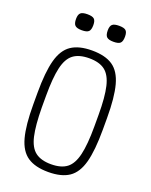

<svg xmlns="http://www.w3.org/2000/svg" viewBox="-185 -1119 969 1230"><g transform="rotate(20 300.0 -504.0)"><path d="M300 14Q211 14 159 -21Q107 -56 85 -137.5Q63 -219 63 -360V-440Q63 -581 85 -662.5Q107 -744 159 -779Q211 -814 300 -814Q390 -814 441.5 -779Q493 -744 515 -662.5Q537 -581 537 -440V-360Q537 -219 515 -137.5Q493 -56 441.5 -21Q390 14 300 14ZM300 -39Q369 -39 407.5 -68.5Q446 -98 462.5 -168.5Q479 -239 479 -360V-440Q479 -562 462.5 -632Q446 -702 407.5 -731.5Q369 -761 300 -761Q231 -761 192 -731.5Q153 -702 137 -632Q121 -562 121 -440V-360Q122 -239 138 -168.5Q154 -98 193 -68.5Q232 -39 300 -39ZM408 -913Q375 -913 362 -925Q349 -937 349 -969Q349 -999 362 -1010.5Q375 -1022 408 -1022Q442 -1022 454.5 -1010.5Q467 -999 467 -969Q467 -937 454.5 -925Q442 -913 408 -913ZM192 -913Q159 -913 146 -925Q133 -937 133 -969Q133 -999 146 -1010.5Q159 -1022 192 -1022Q226 -1022 238.5 -1010.5Q251 -999 251 -969Q251 -937 238.5 -925Q226 -913 192 -913Z"/></g></svg>

Font: Victor Mono Thin ExtraLight
Style: Regular
Weight: 250
Monospace: yes
Version: Version 1.561;gftools[0.9.30]